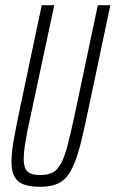

<svg xmlns="http://www.w3.org/2000/svg" viewBox="-20 -708 443 736"><path d="M133 8Q95 8 71 -1Q47 -10 35.5 -31Q24 -52 24 -87Q24 -123 33 -173.5Q42 -224 57 -295L140 -688H188L97 -262Q84 -204 77.5 -164.5Q71 -125 71 -99Q71 -75 77.5 -61.5Q84 -48 98 -42.5Q112 -37 134 -37Q163 -37 181.5 -46.5Q200 -56 213.5 -80.5Q227 -105 238.5 -149Q250 -193 265 -262L355 -688H403L320 -295Q305 -223 292.5 -171Q280 -119 266 -84Q252 -49 234.5 -29Q217 -9 192.5 -0.5Q168 8 133 8Z"/></svg>

Font: Saira UltraCondensed Light
Style: Italic
Weight: 300
Width: 1
Italic angle: -12°
Designer: Hector Gatti with collaboration of the Omnibus-Type team
Foundry: Omnibus-Type
Version: Version 1.101